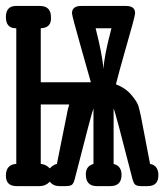

<svg xmlns="http://www.w3.org/2000/svg" viewBox="-20 -631 565 651"><path d="M0 -35.2Q0 -73.2 35.2 -75.2V-535.2H34.2Q0 -535.2 0 -573Q0 -610.8 34.2 -610.8H115.2Q153.3 -610.8 152.8 -571.8Q154.8 -536.6 118.2 -535.2V-352.1H288.1L255.9 -465.8Q223.6 -579.6 224.1 -585.9Q224.1 -610.8 254.9 -610.8H407.2Q438 -610.8 438 -586.9Q438 -580.1 429 -547.1Q419.9 -514.2 402.3 -452.6Q384.8 -391.1 373 -345.2Q405.3 -333 425 -309.6Q444.8 -286.1 449 -272.5Q453.1 -258.8 458 -235.8L488.8 -75.2Q516.6 -70.3 517.1 -37.1Q517.1 0 481 0H455.1Q442.9 -1 438 -5.4Q433.1 -9.8 429.2 -23.9Q371.1 -252 365.2 -263.2V-75.2Q392.1 -68.4 392.1 -38.1Q392.1 0 354 0H308.1Q271 0 271 -40Q271 -67.9 296.9 -75.2V-263.2Q292 -253.4 232.9 -22Q229 -7.8 222.9 -3.9Q216.8 0 202.1 0H181.2Q160.2 0 148.9 -15.1Q134.8 0 115.2 0H36.1Q0 0 0 -35.2ZM118.2 -75.2Q135.3 -74.2 148.9 -60.1Q160.2 -72.3 172.9 -75.2L210 -259.8L214.8 -276.9H118.2ZM304.2 -535.2Q326.2 -449.2 331.1 -397Q332 -437 357.9 -535.2Z"/></svg>

Font: CMU Typewriter Text
Style: Bold
Weight: 700
Version: Version 0.7.0